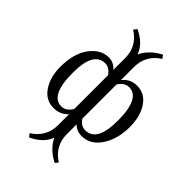

<svg xmlns="http://www.w3.org/2000/svg" viewBox="-261 -796 1150 1150"><g transform="rotate(45 314.0 -221.0)"><path d="M210.9 -29.8Q251 -29.8 276.9 -74.2V-361.8Q248 -398.9 215.8 -398.9Q116.7 -398.9 117.2 -222.2Q116.7 -29.8 210.9 -29.8ZM417 -398.9Q379.9 -398.9 352.1 -356.9V-67.9Q377 -29.8 413.1 -29.8Q511.2 -29.8 511.2 -208Q511.2 -398.9 417 -398.9ZM352.1 63Q352.1 164.1 438 217.8L422.9 237.8Q343.8 196.8 314 131.8Q289.1 199.7 206.1 237.8L189.9 217.8Q276.9 162.6 276.9 63V-29.8Q240.7 10.3 185.1 9.8Q117.2 9.8 78.1 -49.1Q39.1 -107.9 39.1 -192.9Q39.1 -306.6 88.1 -372.8Q137.2 -439 206.1 -439Q248 -439 276.9 -404.8V-503.9Q276.9 -606 189.9 -659.2L206.1 -680.2Q289.1 -642.1 314 -573.2Q344.7 -639.2 422.9 -680.2L438 -659.2Q352.1 -605 352.1 -503.9V-394Q387.2 -439 443.8 -439Q511.7 -439 550.3 -380.4Q588.9 -321.8 588.9 -233.9Q588.9 -130.9 542.5 -60.5Q496.1 9.8 422.9 9.8Q379.9 9.8 352.1 -19Z"/></g></svg>

Font: Linux Libertine Display
Style: Regular
Weight: 400
Designer: Philipp H. Poll
Foundry: Philipp H. Poll
Version: Version 5.0.9